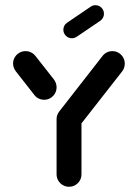

<svg xmlns="http://www.w3.org/2000/svg" viewBox="-20 -714 527 734"><path d="M244.1 -303.7Q263.7 -303.7 277.6 -289.8Q291.5 -275.9 291.5 -256.3V-47.8Q291.5 -27.8 277.6 -13.9Q263.7 0 244.1 0Q231.1 0 220.2 -6.3Q209.3 -12.6 202.8 -23.7Q196.3 -34.8 196.3 -47.8V-256.3Q196.3 -269.3 202.8 -280.2Q209.3 -291.1 220.2 -297.4Q231.1 -303.7 244.1 -303.7ZM196.3 -380.4Q196.3 -367.4 190 -356.5Q183.7 -345.6 172.8 -339.1Q161.9 -332.6 148.9 -332.6Q137.8 -332.6 127.8 -337.4Q117.8 -342.2 111.5 -350.7L40.7 -441.1Q30 -455.2 30 -471.1Q30 -484.1 36.5 -495Q43 -505.9 53.9 -512.2Q64.8 -518.5 77.8 -518.5Q88.9 -518.5 98.7 -513.7Q108.5 -508.9 115.2 -500.4L186.3 -410Q196.3 -396.3 196.3 -380.4ZM409.6 -518.5Q422.6 -518.5 433.5 -512Q444.4 -505.6 450.7 -494.6Q457 -483.7 457 -471.1Q457 -454.1 447 -441.1L281.5 -229.6Q275.2 -221.1 265.2 -216.3Q255.2 -211.5 244.1 -211.5Q231.1 -211.5 220.2 -217.8Q209.3 -224.1 202.8 -235Q196.3 -245.9 196.3 -258.9Q196.3 -274.8 206.7 -288.1L372.2 -500.4Q378.9 -508.9 388.5 -513.7Q398.1 -518.5 409.6 -518.5ZM254.8 -567.8Q241.1 -567.8 231.7 -577.4Q222.2 -587 222.2 -600.4Q222.2 -608.5 225.9 -615.6Q229.6 -622.6 236.3 -627L326.7 -688.5Q334.4 -694.1 344.8 -694.1Q358.5 -694.1 368 -684.4Q377.4 -674.8 377.4 -661.5Q377.4 -653.3 373.7 -646.3Q370 -639.3 363.7 -634.8L273 -573.3Q265.2 -567.8 254.8 -567.8Z"/></svg>

Font: 26F Galaxy Hebrew Extra Bold
Style: Regular
Weight: 800
Designer: C₂₉H₂₅N₃O₅
Version: Version 1.000